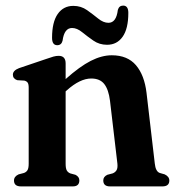

<svg xmlns="http://www.w3.org/2000/svg" viewBox="-20 -666 629 686"><path d="M214.5 -439.5V-383.5Q265 -428.5 304.2 -448.5Q343.5 -468.5 379.5 -468.5Q435.5 -468.5 465.8 -433Q496 -397.5 503.5 -334.5L533 -82Q536 -53 551 -48L568.5 -43Q585 -35 585 -21Q585 0 560 0H373Q349 0 349 -21.5Q349 -34.5 363.5 -41.5L382.5 -46.5Q391.5 -50 396.2 -57.5Q401 -65 399.5 -81L373 -306Q368 -346 352.5 -365.8Q337 -385.5 306 -385.5Q266 -385.5 219 -343.5L214.5 -339.5V-81Q214.5 -64.5 218.5 -57.2Q222.5 -50 231 -46.5L249.5 -41.5Q263.5 -34.5 263.5 -21.5Q263.5 0 240 0H55Q30 0 30 -21Q30 -35.5 46.5 -43L65.5 -48Q74 -51 78.2 -58Q82.5 -65 82.5 -81V-352.5Q82.5 -365.5 78.8 -370.8Q75 -376 67 -378L41.5 -379.5Q26 -385 26 -399Q26 -414 48 -422.5L145.5 -455.5Q161 -461 170.8 -463.8Q180.5 -466.5 189.5 -466.5Q214.5 -466.5 214.5 -439.5ZM362.5 -506Q335 -506 313.5 -521Q292 -536 273.5 -551Q255 -566 237.5 -566Q209.5 -566 203.5 -520.5Q199.5 -504.5 184.5 -504.5Q166 -504.5 166 -531Q166 -587 186.2 -616Q206.5 -645 242 -645Q269.5 -645 291 -629.8Q312.5 -614.5 331 -599.5Q349.5 -584.5 367.5 -584.5Q395.5 -584.5 401 -630.5Q405.5 -646 420 -646Q438.5 -646 438.5 -620Q438.5 -563.5 418.2 -534.8Q398 -506 362.5 -506Z"/></svg>

Font: Fraunces 72pt S050 SemiBold
Style: Regular
Weight: 600
Version: Version 1.000; ttfautohint (v1.8.3)